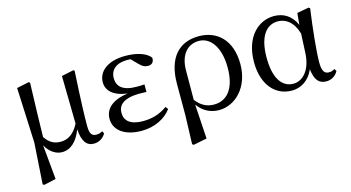

<svg xmlns="http://www.w3.org/2000/svg" viewBox="-81 -855 2529 1382"><g transform="rotate(-15 1184.0 -164.0)"><path d="M291 15C356 15 405 -33 437 -116C442 -28 472 15 527 15C568 15 598 -7 616 -37L607 -56C594 -49 582 -43 563 -43C529 -43 512 -58 512 -122C512 -200 515 -295 528 -528L520 -534L430 -515L436 -159C401 -90 355 -60 300 -60C255 -60 217 -77 185 -126C186 -224 190 -323 196 -528L187 -534L96 -515L114 -104L94 202L104 209L194 189L170 -68C197 -17 243 15 291 15Z M883 15C983 15 1063 -28 1107 -88L1092 -107C1040 -69 982 -50 911 -50C819 -50 775 -87 775 -147C775 -203 813 -248 939 -248C950 -248 961 -248 988 -247V-303C964 -301 948 -301 931 -301C825 -301 786 -342 786 -403C786 -465 831 -505 913 -505L938 -504L982 -459C1011 -430 1026 -425 1051 -425C1077 -425 1095 -444 1092 -474C1061 -517 985 -537 908 -537C769 -537 702 -471 702 -395C702 -334 748 -285 854 -271C729 -254 681 -196 681 -128C681 -39 763 15 883 15Z M1208 202 1219 209 1319 189 1303 -68C1339 -16 1395 15 1460 15C1581 15 1693 -93 1693 -266C1693 -448 1588 -537 1455 -537C1308 -537 1215 -442 1215 -245V-13ZM1302 -104 1303 -325C1304 -436 1359 -504 1447 -504C1530 -504 1598 -421 1598 -265C1598 -112 1535 -33 1435 -33C1378 -33 1335 -60 1302 -104Z M2003 15C2065 15 2130 -17 2166 -100C2176 -16 2206 15 2260 15C2300 15 2332 -8 2348 -39L2337 -56C2324 -48 2313 -43 2294 -43C2261 -43 2244 -65 2244 -129C2244 -211 2262 -383 2282 -524L2272 -531L2184 -515L2176 -428C2143 -502 2086 -537 2014 -537C1898 -537 1791 -440 1791 -253C1791 -84 1880 15 2003 15ZM2172 -365 2165 -217C2157 -84 2087 -30 2027 -30C1941 -30 1887 -107 1887 -261C1887 -430 1954 -493 2031 -493C2088 -493 2143 -460 2172 -365Z"/></g></svg>

Font: Source Han Serif SC Medium
Style: Regular
Weight: 500
Designer: Ryoko NISHIZUKA 西塚涼子 (kana & ideographs); Frank Grießhammer (Latin, Greek & Cyrillic); Wenlong ZHANG 张文龙 (bopomofo); San
Foundry: Adobe
Version: Version 2.003;hotconv 1.1.1;makeotfexe 2.6.0